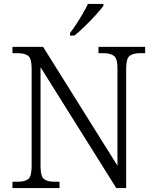

<svg xmlns="http://www.w3.org/2000/svg" viewBox="-20 -951 788 971"><path d="M43 0V-32H70Q106 -32 123 -45.5Q140 -59 140 -111V-605Q140 -655 122.5 -668.5Q105 -682 70 -682H43V-714H198L574 -113V-605Q574 -655 556 -668.5Q538 -682 503 -682H478V-714H714V-682H688Q653 -682 635.5 -668.5Q618 -655 618 -603V0H568L185 -611V-111Q185 -59 202.5 -45.5Q220 -32 255 -32H281V0ZM334 -784Q349 -803 366 -829Q383 -855 398.5 -882Q414 -909 425 -931H503V-921Q490 -904 464 -875Q438 -846 408.5 -817.5Q379 -789 356 -771H334Z"/></svg>

Font: Noto Serif Gurmukhi Light
Style: Regular
Weight: 300
Designer: Vaibhav Singh and the Monotype Design Team
Foundry: Monotype Imaging Inc.
Version: Version 2.004; ttfautohint (v1.8.4.7-5d5b)